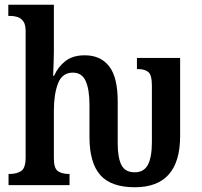

<svg xmlns="http://www.w3.org/2000/svg" viewBox="-20 -780 853 809"><path d="M548 9Q448 9 402.5 -42.5Q357 -94 357 -203V-338Q357 -403 341 -438.5Q325 -474 287 -474Q242 -474 224.5 -428.5Q207 -383 207 -315V-113Q207 -70 224.5 -58.5Q242 -47 270 -47H273V0H16V-47H22Q49 -47 68.5 -59Q88 -71 88 -117V-649Q88 -677 78 -690.5Q68 -704 53 -708.5Q38 -713 24 -713H15V-760H207V-560Q207 -540 206 -517Q205 -494 204.5 -477.5Q204 -461 204 -461H208Q225 -499 256 -523Q287 -547 337 -547Q404 -547 440 -500.5Q476 -454 476 -353V-174Q476 -116 491.5 -85Q507 -54 548 -54Q586 -54 603 -85.5Q620 -117 620 -182V-419Q620 -464 605 -476.5Q590 -489 560 -489H557V-536H739V-207Q739 9 548 9Z"/></svg>

Font: Noto Serif Condensed SemiBold
Style: Regular
Weight: 600
Width: 3
Designer: Monotype Design Team
Foundry: Monotype Imaging Inc.
Version: Version 2.013